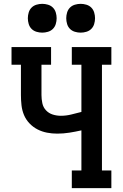

<svg xmlns="http://www.w3.org/2000/svg" viewBox="-20 -980 640 1000"><path d="M354 0V-92H404V-301Q373 -294 341.5 -289Q310 -284 278 -284Q251 -284 225 -289Q199 -294 175.5 -306Q152 -318 133.5 -337.5Q115 -357 105 -381Q95 -405 92 -431.5Q89 -458 89 -485V-643H40V-735H246V-643H196V-485Q196 -464 200.5 -442.5Q205 -421 219.5 -405.5Q234 -390 254.5 -383.5Q275 -377 297 -377Q324 -377 350.5 -383.5Q377 -390 404 -397V-643H354V-735H560V-643H511V-92H560V0ZM400 -810Q385 -810 370 -814.5Q355 -819 344.5 -829.5Q334 -840 329.5 -855Q325 -870 325 -885Q325 -900 329.5 -915Q334 -930 344.5 -940.5Q355 -951 370 -955.5Q385 -960 400 -960Q415 -960 430 -955.5Q445 -951 455.5 -940.5Q466 -930 470.5 -915Q475 -900 475 -885Q475 -870 470.5 -855Q466 -840 455.5 -829.5Q445 -819 430 -814.5Q415 -810 400 -810ZM200 -810Q185 -810 170 -814.5Q155 -819 144.5 -829.5Q134 -840 129.5 -855Q125 -870 125 -885Q125 -900 129.5 -915Q134 -930 144.5 -940.5Q155 -951 170 -955.5Q185 -960 200 -960Q215 -960 230 -955.5Q245 -951 255.5 -940.5Q266 -930 270.5 -915Q275 -900 275 -885Q275 -870 270.5 -855Q266 -840 255.5 -829.5Q245 -819 230 -814.5Q215 -810 200 -810Z"/></svg>

Font: Iosevka Curly Slab SmBdEx
Style: Regular
Weight: 600
Width: 7
Monospace: yes
Designer: Belleve Invis
Foundry: Belleve Invis
Version: Version 11.1.0; ttfautohint (v1.8.3)